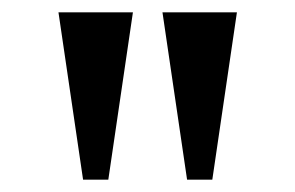

<svg xmlns="http://www.w3.org/2000/svg" viewBox="-20 -730 480 312"><path d="M284 -438 244 -710H365L325 -438ZM115 -438 75 -710H196L156 -438Z"/></svg>

Font: Ibarra Real Nova Medium
Style: Regular
Weight: 500
Designer: Jose Maria Ribagorda & Octavio Pardo
Foundry: Jose Maria Ribagorda
Version: Version 2.000